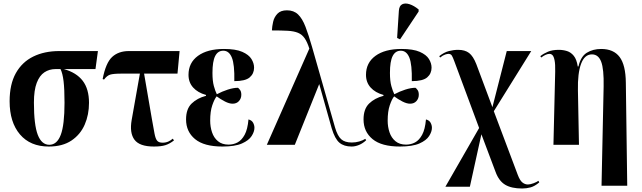

<svg xmlns="http://www.w3.org/2000/svg" viewBox="-20 -828 3669 1098"><path d="M259 10Q153 10 94 -59.5Q35 -129 35 -249Q35 -346 70.5 -409.5Q106 -473 170 -504.5Q234 -536 319 -536H540L526 -433H345Q417 -413 453 -366Q489 -319 489 -240Q489 -172 464.5 -115.5Q440 -59 389 -24.5Q338 10 259 10ZM262 0Q306 0 327.5 -57Q349 -114 349 -240Q349 -319 343.5 -364Q338 -409 326 -433H298Q262 -433 234 -414.5Q206 -396 190 -354Q174 -312 174 -241Q174 -114 196 -57Q218 0 262 0Z M860 10Q778 10 749 -29Q720 -68 733 -142L780 -407H675Q628 -407 609.5 -401Q591 -395 575 -373L567 -376Q585 -469 621.5 -502.5Q658 -536 717 -536H1007L995 -407H804L848 -151Q858 -95 863.5 -65Q869 -35 878.5 -23.5Q888 -12 910 -12Q928 -12 942.5 -18.5Q957 -25 968 -35L975 -25Q951 -6 926.5 2Q902 10 860 10Z M1252 10Q1147 10 1095.5 -32.5Q1044 -75 1044 -145Q1044 -205 1076 -236Q1108 -267 1158 -280V-285Q1111 -298 1084.5 -327.5Q1058 -357 1058 -400Q1058 -469 1112 -508.5Q1166 -548 1261 -548Q1328 -548 1365.5 -531.5Q1403 -515 1418 -490.5Q1433 -466 1433 -441Q1433 -407 1408 -385.5Q1383 -364 1320 -364Q1322 -459 1306 -498.5Q1290 -538 1257 -538Q1226 -538 1210.5 -507.5Q1195 -477 1195 -411Q1195 -365 1203 -336Q1211 -307 1220 -289Q1250 -305 1282.5 -315.5Q1315 -326 1341 -326Q1347 -322 1353.5 -312.5Q1360 -303 1360 -286Q1360 -265 1346.5 -250Q1333 -235 1310 -235Q1291 -235 1266.5 -247.5Q1242 -260 1219 -277Q1206 -261 1194 -226Q1182 -191 1182 -138Q1182 -103 1192.5 -71.5Q1203 -40 1226.5 -20.5Q1250 -1 1287 -1Q1315 -1 1338.5 -13.5Q1362 -26 1379 -57Q1396 -88 1401 -145Q1420 -140 1427.5 -126Q1435 -112 1435 -97Q1435 -75 1419 -50Q1403 -25 1363.5 -7.5Q1324 10 1252 10Z M1506 0 1749 -550Q1737 -588 1722 -609.5Q1707 -631 1684 -640.5Q1661 -650 1624.5 -652Q1588 -654 1535 -654Q1536 -677 1542 -703.5Q1548 -730 1566.5 -749.5Q1585 -769 1621 -769Q1660 -769 1684.5 -745.5Q1709 -722 1727 -675Q1745 -628 1765 -558L1896 -99Q1910 -51 1931 -32Q1952 -13 1992 -13Q2014 -13 2034.5 -19Q2055 -25 2069 -34L2074 -26Q2055 -8 2033 1Q2011 10 1991 10Q1947 10 1921 -12Q1895 -34 1877 -94L1806 -346H1805L1666 0Z M2267 10Q2162 10 2110.5 -32.5Q2059 -75 2059 -145Q2059 -205 2091 -236Q2123 -267 2173 -280V-285Q2126 -298 2099.5 -327.5Q2073 -357 2073 -400Q2073 -469 2127 -508.5Q2181 -548 2276 -548Q2343 -548 2380.5 -531.5Q2418 -515 2433 -490.5Q2448 -466 2448 -441Q2448 -407 2423 -385.5Q2398 -364 2335 -364Q2337 -459 2321 -498.5Q2305 -538 2272 -538Q2241 -538 2225.5 -507.5Q2210 -477 2210 -411Q2210 -365 2218 -336Q2226 -307 2235 -289Q2265 -305 2297.5 -315.5Q2330 -326 2356 -326Q2362 -322 2368.5 -312.5Q2375 -303 2375 -286Q2375 -265 2361.5 -250Q2348 -235 2325 -235Q2306 -235 2281.5 -247.5Q2257 -260 2234 -277Q2221 -261 2209 -226Q2197 -191 2197 -138Q2197 -103 2207.5 -71.5Q2218 -40 2241.5 -20.5Q2265 -1 2302 -1Q2330 -1 2353.5 -13.5Q2377 -26 2394 -57Q2411 -88 2416 -145Q2435 -140 2442.5 -126Q2450 -112 2450 -97Q2450 -75 2434 -50Q2418 -25 2378.5 -7.5Q2339 10 2267 10ZM2268 -603 2251 -611 2261 -766Q2263 -795 2280 -803.5Q2297 -812 2322 -804Q2347 -796 2374 -774V-762Z M2966 250Q2905 250 2869 228.5Q2833 207 2814 155L2733 -60L2667 240H2527L2720 -96L2578 -478Q2570 -500 2564 -510Q2558 -520 2544 -520Q2538 -520 2525.5 -516Q2513 -512 2497 -499L2492 -507Q2520 -529 2547 -536Q2574 -543 2600 -543Q2639 -543 2662.5 -525Q2686 -507 2704 -461L2796 -215L2878 -536H3018L2804 -192L2941 172Q2953 204 2967.5 215.5Q2982 227 2999 227Q3012 227 3031 220Q3050 213 3059 206L3064 215Q3038 237 3014.5 243.5Q2991 250 2966 250Z M3420 234 3432 -333Q3434 -433 3418 -475Q3402 -517 3365 -517Q3323 -517 3303 -463Q3283 -409 3285 -312L3291 0H3145L3155 -418Q3156 -461 3151.5 -483Q3147 -505 3139.5 -512.5Q3132 -520 3122 -520Q3103 -520 3075 -499L3070 -507Q3089 -522 3114 -532.5Q3139 -543 3176 -543Q3200 -543 3222.5 -536Q3245 -529 3261.5 -508.5Q3278 -488 3284 -448H3288Q3301 -505 3336 -526.5Q3371 -548 3418 -548Q3489 -548 3523.5 -502Q3558 -456 3559 -355L3567 234Z"/></svg>

Font: Noto Serif Display Condensed
Style: Bold
Weight: 700
Width: 3
Designer: Monotype Design Team
Foundry: Monotype Imaging Inc.
Version: Version 2.009